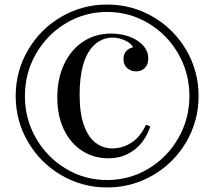

<svg xmlns="http://www.w3.org/2000/svg" viewBox="-20 -802 934 836"><path d="M844.7 -383.8Q844.7 -275.9 791.3 -184.3Q737.8 -92.8 646.2 -39.3Q554.7 14.2 446.3 14.2Q338.4 14.2 246.8 -39.3Q155.3 -92.8 101.8 -184.3Q48.3 -275.9 48.3 -383.8Q48.3 -492.2 101.8 -583.7Q155.3 -675.3 246.8 -728.8Q338.4 -782.2 446.3 -782.2Q554.7 -782.2 646.2 -728.8Q737.8 -675.3 791.3 -583.7Q844.7 -492.2 844.7 -383.8ZM88.4 -383.8Q88.4 -284.7 136.5 -200.7Q184.6 -116.7 266.8 -67.4Q349.1 -18.1 446.3 -18.1Q543.9 -18.1 626.2 -67.4Q708.5 -116.7 756.6 -200.7Q804.7 -284.7 804.7 -383.8Q804.7 -483.4 756.6 -567.4Q708.5 -651.4 626.2 -700.7Q543.9 -750 446.3 -750Q349.1 -750 266.8 -700.7Q184.6 -651.4 136.5 -567.4Q88.4 -483.4 88.4 -383.8ZM583.5 -621.1Q625.5 -591.8 625.5 -546.9Q625.5 -521 610.6 -506.1Q595.7 -491.2 572.8 -491.2Q549.3 -491.2 533.4 -505.9Q517.6 -520.5 517.6 -544.9Q517.6 -565.4 528.8 -578.6Q540 -591.8 559.6 -596.2Q549.8 -614.3 523.9 -626.2Q498 -638.2 469.7 -638.2Q420.4 -638.2 383.3 -599.1Q326.7 -536.6 326.7 -390.1Q326.7 -307.6 345.9 -255.4Q365.2 -203.1 397.2 -179.4Q429.2 -155.8 469.7 -155.8Q513.2 -155.8 552 -180.7Q590.8 -205.6 615.7 -258.8L634.3 -252Q623.5 -216.3 600.1 -184.8Q576.7 -153.3 539.1 -133.1Q501.5 -112.8 451.7 -112.8Q388.7 -112.8 338.1 -145Q287.6 -177.2 258.5 -237.3Q229.5 -297.4 229.5 -377.9Q229.5 -459 259 -522.2Q288.6 -585.4 341.8 -620.6Q395 -655.8 463.4 -655.8Q497.6 -655.8 529.3 -647Q561 -638.2 583.5 -621.1Z"/></svg>

Font: TypoPRO Playfair Display
Style: Regular
Weight: 400
Designer: Claus Eggers Sørensen
Foundry: Claus Eggers Sørensen
Version: Version 1.004;PS 001.004;hotconv 1.0.70;makeotf.lib2.5.58329